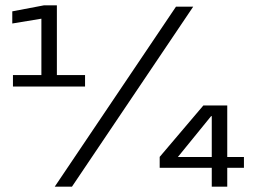

<svg xmlns="http://www.w3.org/2000/svg" viewBox="-20 -699 960 719"><path d="M28.5 -375H298.5V-418H193V-679H144.5L26 -656.5V-611L135 -629V-418H28.5ZM185 0H249.5L703.5 -674H639ZM773 0H831V-70.5H893.5V-111H831V-304H741.5L578 -111.5V-70.5H773ZM646 -111 770.5 -264H773V-111Z"/></svg>

Font: Anybody UltraCondensed Thin Medium
Style: Regular
Weight: 500
Version: Version 1.111